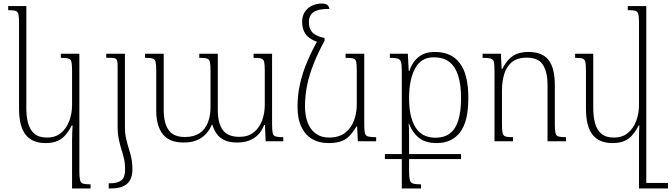

<svg xmlns="http://www.w3.org/2000/svg" viewBox="-20 -794 3774 1079"><path d="M385 265V-10Q385 -31 386 -50.5Q387 -70 388 -89H383Q368 -59 349 -36.5Q330 -14 303.5 -2Q277 10 236 10Q161 10 124 -37Q87 -84 87 -184V-665Q87 -699 83.5 -714Q80 -729 67.5 -733Q55 -737 26 -737V-760H128V-184Q128 -137 138.5 -100Q149 -63 174 -42Q199 -21 244 -21Q292 -21 323 -47Q354 -73 369.5 -114.5Q385 -156 385 -205V-397Q385 -431 381.5 -446Q378 -461 365 -465Q352 -469 322 -469V-492H426V170Q426 203 430 218.5Q434 234 447 238Q460 242 489 242V265Z M641 -86V-424Q641 -453 634 -461Q627 -469 601 -469H577V-492H682V-85Q682 -45 688.5 -16Q695 13 703 38Q711 63 717.5 91Q724 119 724 158Q724 212 694.5 238.5Q665 265 602 265H591V236H599Q641 236 662 219.5Q683 203 683 159Q683 123 676.5 96.5Q670 70 662 44.5Q654 19 647.5 -12Q641 -43 641 -86Z M1405 -492H1509V-94Q1509 -62 1512.5 -46.5Q1516 -31 1529.5 -27Q1543 -23 1572 -23V0H1473L1469 -91H1464Q1451 -57 1429 -35.5Q1407 -14 1378 -3.5Q1349 7 1314 7Q1269 7 1241 -6.5Q1213 -20 1197.5 -42.5Q1182 -65 1173 -93H1170Q1159 -65 1138 -42Q1117 -19 1086 -6Q1055 7 1012 7Q932 7 895 -39.5Q858 -86 858 -175V-398Q858 -431 854.5 -446Q851 -461 838 -465Q825 -469 795 -469V-492H900V-175Q900 -103 927.5 -63.5Q955 -24 1019 -24Q1070 -24 1102 -46Q1134 -68 1148.5 -106Q1163 -144 1163 -190V-397Q1163 -431 1159.5 -446Q1156 -461 1143 -465Q1130 -469 1100 -469V-492H1204V-175Q1204 -103 1231.5 -64Q1259 -25 1326 -25Q1374 -25 1405.5 -50Q1437 -75 1452.5 -116Q1468 -157 1468 -205V-397Q1468 -431 1464.5 -446Q1461 -461 1448 -465Q1435 -469 1405 -469Z M1824 10Q1773 10 1734.5 -12.5Q1696 -35 1674 -80.5Q1652 -126 1652 -194Q1652 -262 1666.5 -325Q1681 -388 1708 -451Q1735 -514 1772 -579L1804 -565Q1768 -499 1743.5 -438Q1719 -377 1706.5 -317.5Q1694 -258 1694 -195Q1694 -146 1708.5 -106.5Q1723 -67 1753.5 -44Q1784 -21 1828 -21Q1886 -21 1920.5 -48.5Q1955 -76 1970 -118.5Q1985 -161 1985 -205V-397Q1985 -431 1982 -446Q1979 -461 1966 -465Q1953 -469 1922 -469V-492H2027V-95Q2027 -62 2030.5 -46.5Q2034 -31 2048.5 -27Q2063 -23 2094 -23V0H1991L1987 -83H1983Q1961 -46 1939 -25.5Q1917 -5 1889.5 2.5Q1862 10 1824 10ZM1804 -580V-565L1770 -556Q1742 -565 1721 -579.5Q1700 -594 1689 -617Q1678 -640 1678 -672Q1678 -703 1692 -725.5Q1706 -748 1731 -761Q1756 -774 1787 -774Q1809 -774 1819 -766.5Q1829 -759 1831 -744Q1785 -744 1760.5 -735Q1736 -726 1726 -709.5Q1716 -693 1716 -670Q1716 -642 1726.5 -624Q1737 -606 1757 -596Q1777 -586 1804 -580Z M2425 -502Q2517 -502 2564.5 -438.5Q2612 -375 2612 -244Q2612 -111 2565.5 -50.5Q2519 10 2435 10Q2370 10 2333.5 -20Q2297 -50 2279 -98H2276Q2278 -88 2278.5 -69Q2279 -50 2279 -24Q2279 2 2279 33V165Q2279 200 2283 216.5Q2287 233 2301.5 237.5Q2316 242 2346 242V265H2238V-397Q2238 -430 2233.5 -445.5Q2229 -461 2214.5 -465Q2200 -469 2171 -469V-492H2272L2277 -395H2280Q2297 -445 2332 -473.5Q2367 -502 2425 -502ZM2427 -20Q2476 -20 2508 -44Q2540 -68 2555.5 -117.5Q2571 -167 2571 -243Q2571 -319 2554.5 -370Q2538 -421 2504.5 -446.5Q2471 -472 2417 -472Q2346 -472 2312.5 -409Q2279 -346 2279 -243Q2279 -176 2291.5 -133Q2304 -90 2324.5 -65Q2345 -40 2371.5 -30Q2398 -20 2427 -20ZM2143 100V72H2571V100Z M3161 -23V0H3057V-320Q3057 -387 3032 -428.5Q3007 -470 2940 -470Q2885 -470 2854.5 -443Q2824 -416 2812.5 -374Q2801 -332 2801 -287V-95Q2801 -61 2804.5 -46Q2808 -31 2821 -27Q2834 -23 2863 -23V0H2759V-397Q2759 -431 2755.5 -446Q2752 -461 2737.5 -465Q2723 -469 2692 -469V-492H2795L2799 -407H2803Q2822 -444 2843.5 -464.5Q2865 -485 2891.5 -493.5Q2918 -502 2950 -502Q3028 -502 3063 -456.5Q3098 -411 3098 -316V-95Q3098 -62 3101.5 -46.5Q3105 -31 3118.5 -27Q3132 -23 3161 -23Z M3422 10Q3347 10 3310 -37Q3273 -84 3273 -184V-397Q3273 -431 3269.5 -446Q3266 -461 3253.5 -465Q3241 -469 3212 -469V-492H3314V-184Q3314 -137 3324.5 -100Q3335 -63 3360 -42Q3385 -21 3430 -21Q3478 -21 3509 -47Q3540 -73 3555.5 -114.5Q3571 -156 3571 -205V-665Q3571 -699 3567.5 -714Q3564 -729 3551 -733Q3538 -737 3508 -737V-760H3612V265H3571V-16Q3571 -34 3571.5 -52.5Q3572 -71 3573 -89H3569Q3554 -59 3535 -36.5Q3516 -14 3489.5 -2Q3463 10 3422 10ZM3601 265V234H3734V265Z"/></svg>

Font: Noto Serif Armenian ExtraLight
Style: Regular
Weight: 250
Version: Version 2.007